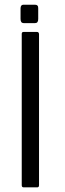

<svg xmlns="http://www.w3.org/2000/svg" viewBox="-20 -804 280 824"><path d="M73.3 -9.2V-658.7Q73.3 -667 81.5 -667H138.3Q147.3 -667 147.5 -656.8V-9.5Q147.5 0 140.3 0H81.3Q73.3 0 73.3 -9.2ZM68.2 -722.7V-767.7Q68.3 -783.8 80.5 -783.8H129.8Q145 -783.8 144 -767.8V-722.7Q144.2 -704.7 130.5 -704.8H81.3Q68.2 -705 68.2 -722.7Z"/></svg>

Font: Vivano Light
Style: Regular
Weight: 300
Designer: Joe Prince, Josias Burgherr
Version: Version 2.064;September 19, 2022;FontCreator 14.0.0.2877 64-